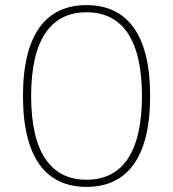

<svg xmlns="http://www.w3.org/2000/svg" viewBox="-20 -720 678 752"><path d="M319 12C476 12 568 -100 568 -344C568 -588 476 -700 319 -700C162 -700 70 -588 70 -344C70 -100 162 12 319 12ZM319 -16C183 -16 102 -118 102 -344C102 -570 183 -672 319 -672C455 -672 536 -570 536 -344C536 -118 455 -16 319 -16Z"/></svg>

Font: Arima Koshi Thin
Style: Regular
Weight: 250
Designer: Joana Correia and Natanael Gama
Foundry: NDISCOVER
Version: Version 1.019;PS 001.019;hotconv 1.0.88;makeotf.lib2.5.64775